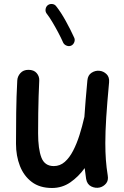

<svg xmlns="http://www.w3.org/2000/svg" viewBox="-20 -897 629 972"><path d="M532.2 -480Q522.5 -375.5 517.8 -302.2Q513.2 -229 513.2 -172.9Q513.2 -126.5 516.1 -87.4Q519 -48.3 525.4 -8.8Q529.8 16.6 516.8 32Q503.9 47.4 484.9 52.2Q463.4 57.1 442.1 46.9Q420.9 36.6 416 8.8Q411.6 -19 408.7 -45.9Q377 -2 335.7 26.4Q294.4 54.7 243.2 54.7Q181.2 54.7 140.9 24.2Q100.6 -6.3 80.8 -57.1Q61 -107.9 61 -169.4Q61 -247.1 62 -327.1Q63 -407.2 67.4 -489.3Q68.4 -510.3 83.3 -526.9Q98.1 -543.5 124 -543.5Q151.4 -543.5 165.5 -527.1Q179.7 -510.7 178.7 -489.3Q176.8 -448.2 175.5 -408.7Q174.3 -369.1 173.6 -324.5Q172.9 -279.8 172.9 -222.2Q172.9 -143.1 189.5 -99.6Q206.1 -56.2 252.4 -56.2Q283.7 -56.2 307.9 -77.4Q332 -98.6 350.3 -134.3Q368.7 -169.9 382.6 -213.9Q396.5 -257.8 406.7 -303.2L407.2 -304.7Q409.7 -344.7 413.6 -390.6Q417.5 -436.5 422.4 -490.2Q424.8 -516.6 443.8 -528.8Q462.9 -541 483.9 -538.6Q503.9 -536.6 519.3 -521.7Q534.7 -506.8 532.2 -480ZM221.7 -870.6Q231.4 -877.9 244.1 -876.7Q256.8 -875.5 264.2 -865.7Q288.6 -835 313.2 -790.3Q337.9 -745.6 355.5 -706.5Q360.8 -695.8 356 -683.3Q351.1 -670.9 340.3 -666Q329.6 -661.1 317.4 -665.8Q305.2 -670.4 299.8 -681.2Q289.1 -705.6 274.4 -733.2Q259.8 -760.7 244.6 -786.1Q229.5 -811.5 216.3 -828.1Q209 -837.9 210.7 -850.3Q212.4 -862.8 221.7 -870.6Z"/></svg>

Font: Mikhak SemiBold
Style: Regular
Weight: 600
Designer: Amin Abedi
Version: Version 3.3